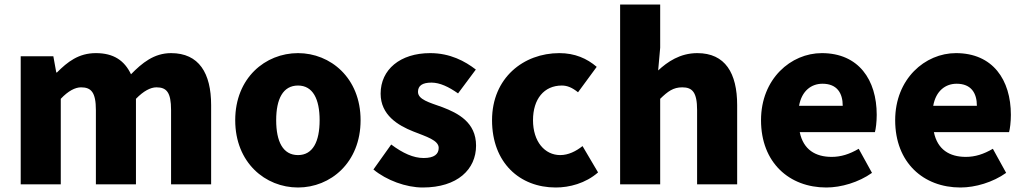

<svg xmlns="http://www.w3.org/2000/svg" viewBox="-20 -819 4553 853"><path d="M72 0H250V-380C283 -415 314 -431 340 -431C385 -431 406 -409 406 -330V0H584V-380C618 -415 649 -431 675 -431C720 -431 740 -409 740 -330V0H918V-352C918 -494 864 -583 740 -583C664 -583 611 -539 562 -489C533 -550 485 -583 406 -583C329 -583 280 -544 233 -497H230L217 -569H72Z M1304 14C1448 14 1582 -96 1582 -285C1582 -473 1448 -583 1304 -583C1159 -583 1025 -473 1025 -285C1025 -96 1159 14 1304 14ZM1304 -130C1237 -130 1207 -190 1207 -285C1207 -379 1237 -439 1304 -439C1370 -439 1400 -379 1400 -285C1400 -190 1370 -130 1304 -130Z M1858 14C2013 14 2095 -67 2095 -172C2095 -275 2016 -316 1945 -343C1886 -364 1837 -377 1837 -411C1837 -438 1856 -452 1897 -452C1934 -452 1974 -433 2015 -404L2094 -510C2046 -547 1980 -583 1891 -583C1758 -583 1671 -510 1671 -403C1671 -308 1748 -262 1816 -235C1874 -212 1929 -196 1929 -162C1929 -134 1909 -117 1862 -117C1817 -117 1770 -138 1718 -177L1639 -66C1697 -18 1784 14 1858 14Z M2449 14C2509 14 2581 -4 2637 -53L2568 -170C2539 -147 2505 -130 2469 -130C2400 -130 2348 -190 2348 -285C2348 -379 2397 -439 2476 -439C2500 -439 2522 -430 2548 -409L2631 -522C2588 -559 2534 -583 2465 -583C2306 -583 2166 -473 2166 -285C2166 -96 2289 14 2449 14Z M2735 0H2913V-380C2947 -413 2971 -431 3011 -431C3056 -431 3077 -409 3077 -330V0H3255V-352C3255 -494 3202 -583 3078 -583C3001 -583 2945 -544 2904 -506L2913 -607V-799H2735Z M3651 14C3717 14 3795 -9 3854 -51L3795 -158C3754 -134 3716 -122 3675 -122C3603 -122 3549 -154 3533 -232H3867C3871 -246 3875 -277 3875 -309C3875 -464 3795 -583 3631 -583C3494 -583 3361 -469 3361 -285C3361 -96 3487 14 3651 14ZM3530 -349C3542 -416 3585 -447 3634 -447C3699 -447 3724 -405 3724 -349Z M4247 14C4313 14 4391 -9 4450 -51L4391 -158C4350 -134 4312 -122 4271 -122C4199 -122 4145 -154 4129 -232H4463C4467 -246 4471 -277 4471 -309C4471 -464 4391 -583 4227 -583C4090 -583 3957 -469 3957 -285C3957 -96 4083 14 4247 14ZM4126 -349C4138 -416 4181 -447 4230 -447C4295 -447 4320 -405 4320 -349Z"/></svg>

Font: Noto Sans CJK TC Black
Style: Regular
Weight: 900
Designer: Ryoko NISHIZUKA 西塚涼子 (kana, bopomofo & ideographs); Paul D. Hunt (Latin, Greek & Cyrillic); Sandoll Communications 산돌커뮤니
Foundry: Adobe
Version: Version 2.004;hotconv 1.0.118;makeotfexe 2.5.65603